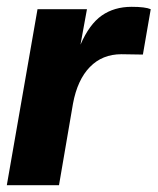

<svg xmlns="http://www.w3.org/2000/svg" viewBox="-21 -543 462 563"><path d="M152 0H-1L89 -516H234L215 -412Q241 -472 277.5 -497.5Q314 -523 365 -523Q405 -523 421 -516L398 -383L335 -384Q279 -384 242.5 -346.5Q206 -309 193 -239Z"/></svg>

Font: Creato Display ExtraBold
Style: Italic
Weight: 800
Italic angle: -10°
Version: Version 1.000